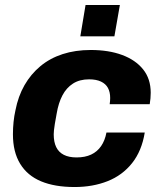

<svg xmlns="http://www.w3.org/2000/svg" viewBox="-20 -740 652 772"><path d="M280 12Q200 12 145 -11Q90 -34 61 -81.5Q32 -129 32 -200Q32 -225 34.5 -249.5Q37 -274 42 -296Q53 -353 78.5 -397.5Q104 -442 142.5 -474Q181 -506 232 -522.5Q283 -539 345 -539Q417 -539 471 -519Q525 -499 555.5 -461Q586 -423 586 -367Q586 -356 585 -344.5Q584 -333 582 -321H421Q422 -328 422.5 -334Q423 -340 423 -346Q423 -370 414 -386.5Q405 -403 386 -412Q367 -421 338 -421Q300 -421 273.5 -404Q247 -387 231 -356.5Q215 -326 208 -284Q203 -258 200.5 -242Q198 -226 197 -216.5Q196 -207 196 -200Q196 -169 206 -148.5Q216 -128 236.5 -117.5Q257 -107 288 -107Q322 -107 346.5 -118.5Q371 -130 386.5 -152.5Q402 -175 408 -207H562Q550 -133 511 -84Q472 -35 412.5 -11.5Q353 12 280 12ZM303 -594 324 -720H462L440 -594Z"/></svg>

Font: Archivo SemiBold ExtraBold
Style: Italic
Weight: 800
Italic angle: -10°
Version: Version 2.001